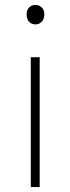

<svg xmlns="http://www.w3.org/2000/svg" viewBox="-20 -759 285 779"><path d="M105 0V-527H141V0ZM124 -660Q108 -660 98 -671Q88 -682 88 -701Q88 -718 98 -728.5Q108 -739 124 -739Q139 -739 149.5 -728.5Q160 -718 160 -701Q160 -682 149.5 -671Q139 -660 124 -660Z"/></svg>

Font: Shanggu Sans SC VF
Style: Regular
Weight: 250
Designer: GuiWonder
Version: Version 1.021